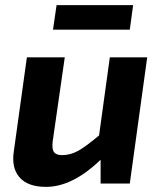

<svg xmlns="http://www.w3.org/2000/svg" viewBox="-20 -717 627 750"><path d="M487 -601H187L201 -697H500ZM555 -493 487 0H373V-93Q263 13 160 13Q89 13 56.5 -24Q24 -61 34 -126L85 -493H233L186 -166Q182 -136 190.5 -123.5Q199 -111 223 -111Q255 -111 285.5 -128Q316 -145 367 -188L409 -493Z"/></svg>

Font: Exo 2.0
Style: Bold Italic
Weight: 700
Italic angle: -8°
Designer: Natanael Gama
Version: Version 1.001;PS 001.001;hotconv 1.0.70;makeotf.lib2.5.58329